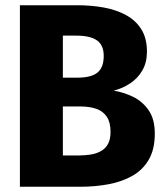

<svg xmlns="http://www.w3.org/2000/svg" viewBox="-20 -713 640 733"><path d="M402 -209.5Q402 -246 387.8 -267.2Q373.5 -288.5 347.8 -297.5Q322 -306.5 287.5 -306.5H220V-119.5H280.5Q304.5 -119.5 326.2 -123Q348 -126.5 365.2 -136Q382.5 -145.5 392.2 -163.2Q402 -181 402 -209.5ZM376 -499.5Q376 -540.5 350.2 -558.8Q324.5 -577 270.5 -577H220V-416.5H275.5Q328.5 -416.5 352.2 -436Q376 -455.5 376 -499.5ZM571 -203Q571 -143 548 -103.5Q525 -64 485 -41.5Q445 -19 393.8 -9.5Q342.5 0 286 0H56V-693H275.5Q329 -693 376.8 -684.2Q424.5 -675.5 461.5 -655.2Q498.5 -635 519.8 -600.8Q541 -566.5 541 -516Q541 -474.5 523.5 -444.2Q506 -414 477 -394.8Q448 -375.5 414 -367Q451 -361 487.2 -343.8Q523.5 -326.5 547.2 -292.5Q571 -258.5 571 -203Z"/></svg>

Font: Fira Code Light
Style: Bold
Weight: 700
Monospace: yes
Version: Version 5.002